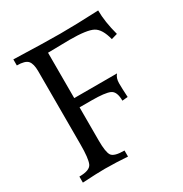

<svg xmlns="http://www.w3.org/2000/svg" viewBox="-162 -817 897 941"><g transform="rotate(-30 286.5 -346.5)"><path d="M293 0Q231 -4.4 164.6 -4.9Q123 -4.9 37.6 0V-34.2Q97.2 -34.2 109.1 -61.5Q121.1 -88.9 121.1 -168.5V-582.5Q121.1 -624.5 106 -641.8Q90.8 -659.2 44.4 -659.2V-693.4Q226.1 -687.5 306.6 -687.5Q396.5 -687.5 524.4 -693.4Q524.4 -629.4 546.4 -547.9L512.2 -538.1Q496.1 -602.5 462.4 -620.6Q428.7 -638.7 331.5 -638.7Q294.4 -638.7 208 -636.7V-379.9H450.2Q434.6 -362.8 434.6 -332.5Q434.6 -303.2 437.5 -253.9L406.2 -251Q406.2 -303.2 379.2 -315.4Q352.1 -327.6 275.4 -327.6H208V-139.2Q208 -73.7 221.4 -54Q234.9 -34.2 293 -34.2Z"/></g></svg>

Font: Almanac
Style: Regular
Weight: 400
Designer: Eden's Almanac
Version: Version 3.501;March 28, 2021;FontCreator 13.0.0.2683 64-bit